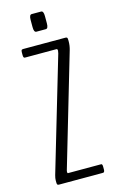

<svg xmlns="http://www.w3.org/2000/svg" viewBox="-130 -911 576 961"><g transform="rotate(-15 157.5 -430.0)"><path d="M139.2 -768.6Q126.5 -768.6 126.5 -795.4V-833Q126.5 -859.9 139.2 -859.9H188Q200.7 -859.9 200.7 -833V-795.4Q200.7 -768.6 188 -768.6ZM50.8 0Q44.9 0 42.5 -2.4Q40 -4.9 40 -15.1V-25.4Q40 -35.6 44.4 -51.3L216.8 -635.3Q219.2 -647.5 219.2 -648.9Q219.2 -658.2 213.9 -658.2H53.7Q49.3 -658.2 47.4 -658.7Q45.4 -659.2 43.7 -662.6Q42 -666 42 -673.3V-687Q42 -697.3 44.7 -699.7Q47.4 -702.1 53.7 -702.1H271.5Q277.3 -702.1 280 -699.7Q282.7 -697.3 282.7 -687V-678.7Q282.7 -657.7 276.4 -636.2L107.9 -63Q105.5 -55.7 105.5 -50.8Q105.5 -43.9 108.9 -43.9H275.9Q280.3 -43.9 282 -43.7Q283.7 -43.5 285.4 -40.3Q287.1 -37.1 287.1 -29.8V-15.1Q287.1 -8.3 285.4 -4.9Q283.7 -1.5 281.7 -0.7Q279.8 0 275.9 0Z"/></g></svg>

Font: BenchNine Light
Style: Regular
Weight: 300
Version: Version 1 ; ttfautohint (v0.92.18-e454-dirty) -l 8 -r 50 -G 